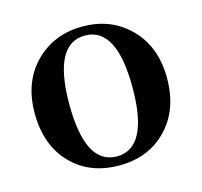

<svg xmlns="http://www.w3.org/2000/svg" viewBox="-87 -646 796 757"><g transform="rotate(-15 310.5 -267.5)"><path d="M118 -59Q41 -137 41 -269Q41 -399 121 -477Q197 -551 311 -551Q425 -551 500 -478Q581 -399 581 -269Q581 -137 503 -59Q429 16 311 16Q192 16 118 -59ZM440 -268Q440 -514 311 -514Q182 -514 182 -268Q182 -21 311 -21Q440 -21 440 -268Z"/></g></svg>

Font: `n[OS CN
Style: <[WOS[P|ûg*[NI>           
Weight: 700
Designer: Ryoko NISHIZUKA ¬âXZm¬º[P (kana & ideographs); Frank Grie√ühammer (Latin, Greek & Cyrillic); Wenlong ZHANG _ e¬á¬ü¬ô (b
Foundry: Adobe Systems Incorporated
Version: Version 1.00 April 7, 2017, initial release